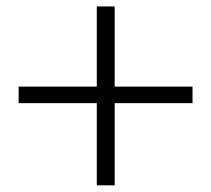

<svg xmlns="http://www.w3.org/2000/svg" viewBox="-20 -654 643 585"><path d="M274.9 -89.4V-634.4H329.4V-89.4ZM566.6 -339.7H36.8V-390.1H566.6Z"/></svg>

Font: Noto Serif TC
Style: Regular
Weight: 200
Designer: Ryoko NISHIZUKA 西塚涼子 (kana & ideographs); Frank Grießhammer (Latin, Greek & Cyrillic); Wenlong ZHANG 张文龙 (bopomofo); San
Foundry: Adobe
Version: Version 2.001;hotconv 1.1.0;makeotfexe 2.6.0